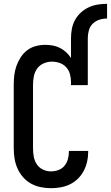

<svg xmlns="http://www.w3.org/2000/svg" viewBox="-20 -978 581 1006"><path d="M352 -778Q352 -802 356.5 -826.5Q361 -851 373 -873Q385 -895 403.5 -912Q422 -929 444.5 -939.5Q467 -950 491.5 -954Q516 -958 541 -958V-881Q520 -881 500 -874.5Q480 -868 465.5 -853.5Q451 -839 445.5 -818.5Q440 -798 440 -778ZM247 8Q220 8 193 2.5Q166 -3 142.5 -16Q119 -29 101 -49.5Q83 -70 72 -94.5Q61 -119 56.5 -146Q52 -173 52 -200V-535Q52 -560 55 -585Q58 -610 66.5 -633.5Q75 -657 89 -678.5Q103 -700 123 -715Q143 -730 167.5 -736.5Q192 -743 217 -743Q237 -743 256.5 -739.5Q276 -736 294 -727Q312 -718 326.5 -704.5Q341 -691 352 -674V-778H440V-532H352V-548Q352 -569 346.5 -589.5Q341 -610 327 -625.5Q313 -641 293 -648Q273 -655 252 -655Q230 -655 209 -646Q188 -637 175 -619Q162 -601 157.5 -579Q153 -557 153 -535V-200Q153 -178 157 -156.5Q161 -135 173 -117Q185 -99 205 -89.5Q225 -80 247 -80Q267 -80 286 -87Q305 -94 317.5 -109Q330 -124 335.5 -143.5Q341 -163 341 -183V-187H442V-180Q442 -154 436 -129Q430 -104 418 -81.5Q406 -59 387.5 -41Q369 -23 346 -12Q323 -1 298 3.5Q273 8 247 8Z"/></svg>

Font: Iosevka Term Semibold
Style: Regular
Weight: 600
Monospace: yes
Designer: Belleve Invis
Foundry: Belleve Invis
Version: Version 31.4.0